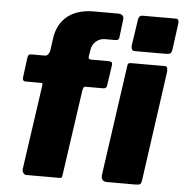

<svg xmlns="http://www.w3.org/2000/svg" viewBox="-53 -793 807 844"><g transform="rotate(5 351.0 -371.0)"><path d="M335 -530C326 -530 322 -533 322 -540V-542L327 -573C331 -604 358 -625 386 -625H432C443 -625 448 -629 449 -638L459 -720C459 -721 459 -722 459 -723C459 -735 450 -742 433 -742H326C231 -742 171 -694 159 -609L151 -552C148 -540 140 -530 131 -530H74C59 -530 57 -527 54 -516L42 -423C42 -414 46 -409 55 -409H123C128 -409 130 -407 130 -403V-401L76 -24C76 -23 76 -22 76 -21C76 -11 83 0 94 0H238C250 0 252 -2 253 -15L307 -392C310 -404 312 -409 317 -409H395C407 -409 413 -413 414 -425L427 -514C427 -515 427 -516 427 -517C427 -525 425 -530 410 -530ZM702 -725C702 -736 698 -742 691 -742H542C531 -742 525 -735 523 -721L507 -613C506 -611 506 -608 506 -603C506 -590 511 -584 521 -584H655C678 -584 683 -587 686 -606ZM671 -506C671 -508 671 -510 671 -512C671 -524 668 -530 660 -530H511C499 -530 495 -527 494 -514L425 -28C425 -27 425 -26 425 -24C425 -10 432 0 449 0H573C596 0 600 -2 603 -21Z"/></g></svg>

Font: Libre Franklin ExtraBold
Style: Italic
Weight: 800
Italic angle: -8°
Designer: Pablo Impallari, Rodrigo Fuenzalida
Foundry: Impallari Type
Version: Version 1.002; ttfautohint (v1.5)